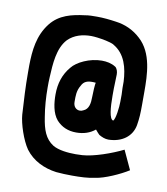

<svg xmlns="http://www.w3.org/2000/svg" viewBox="-78 -725 710 814"><g transform="rotate(10 277.0 -318.0)"><path d="M287 23C322 23 355 22 386 15C424 10 489 -19 525 -42L487 -124C439 -100 363 -73 315 -70H316C308 -70 297 -69 286 -69C253 -69 212 -73 187 -88C151 -111 138 -148 130 -201C123 -242 120 -286 120 -327C120 -342 120 -357 121 -372C124 -429 127 -497 165 -538C192 -565 228 -574 264 -574C272 -574 283 -573 291 -572C314 -569 344 -564 363 -555H362C416 -525 430 -465 433 -408V-380C434 -361 435 -343 434 -320C434 -298 428 -245 418 -237C401 -240 397 -290 397 -341C397 -361 397 -382 398 -399C398 -412 399 -424 399 -432C399 -445 395 -455 389 -462L386 -464C369 -475 348 -479 327 -479C275 -479 221 -453 200 -426C171 -392 158 -351 158 -304C158 -268 163 -224 187 -196C209 -172 237 -160 272 -160C304 -160 331 -169 353 -187C360 -178 368 -170 371 -167C383 -160 397 -154 412 -154C469 -155 512 -185 521 -236C526 -267 527 -286 527 -326V-380C527 -453 525 -547 464 -602C433 -631 396 -647 357 -652C330 -656 302 -659 274 -659C258 -659 238 -659 223 -656C167 -649 114 -637 77 -590C34 -535 28 -470 27 -406V-376C27 -312 30 -263 34 -195C37 -156 59 -89 84 -53C116 -10 165 13 218 20C240 22 263 23 287 23ZM286 -258C281 -255 276 -254 271 -254C255 -254 243 -267 243 -286V-289C243 -312 242 -335 257 -359C266 -378 282 -383 301 -383C306 -383 312 -383 318 -382C315 -382 313 -332 313 -320C313 -293 309 -267 286 -258Z"/></g></svg>

Font: HEYCLAY
Style: Regular
Weight: 400
Designer: Marcelo Magalhaes
Foundry: Marcelo Magalhães
Version: Version 1.300;hotconv 1.0.109;makeotfexe 2.5.65596